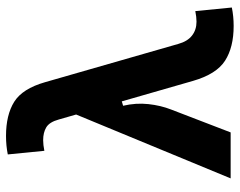

<svg xmlns="http://www.w3.org/2000/svg" viewBox="-98 -674 782 626"><g transform="rotate(-90 293.0 -361.0)"><path d="M521.5 9.8Q451.7 9.8 408 -18.3Q364.3 -46.4 342.3 -122.6L216.3 -560.5Q208 -590.8 190.9 -601.1Q173.8 -611.3 148.9 -611.3Q133.8 -611.3 114.3 -607.4L102.5 -726.6Q131.3 -732.4 162.6 -732.4Q231.4 -732.4 274.2 -705.6Q316.9 -678.7 337.9 -605.5L462.9 -170.4Q471.2 -140.6 490 -126Q508.8 -111.3 535.2 -111.3Q550.3 -111.3 569.8 -115.2L581.5 3.9Q552.7 9.8 521.5 9.8ZM24.4 0 236.3 -512.7 327.1 -370.6 261.2 -350.6Q271 -308.6 266.6 -268.3Q262.2 -228 249 -194.3L174.3 0Z"/></g></svg>

Font: Cascadia Mono PL
Style: Regular
Weight: 400
Monospace: yes
Designer: Aaron Bell
Foundry: Saja Typeworks
Version: Version 2102.003